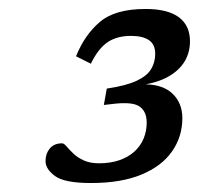

<svg xmlns="http://www.w3.org/2000/svg" viewBox="-20 -728 444 428"><path d="M211.5 -494 218 -530.5Q261.5 -537 284.8 -548Q308 -559 317 -574.2Q326 -589.5 326 -608Q326 -629 312 -638.5Q298 -648 272 -648Q241 -648 220.2 -634.2Q199.5 -620.5 182.5 -586L149.5 -602.5Q168.5 -650 202.5 -679Q236.5 -708 304.5 -708Q354 -708 378.8 -689.5Q403.5 -671 403.5 -636Q403.5 -611 391.5 -591Q379.5 -571 355.2 -557.2Q331 -543.5 293 -538L294.5 -540Q340.5 -541.5 363.5 -520.2Q386.5 -499 386.5 -464.5Q386.5 -423.5 363.5 -390.5Q340.5 -357.5 295.2 -338.8Q250 -320 182.5 -320Q124 -320 102.8 -335.5Q81.5 -351 81.5 -369Q81.5 -385.5 91 -397Q100.5 -408.5 118.5 -408.5Q122.5 -408.5 128.2 -401.8Q134 -395 143.2 -386Q152.5 -377 166.5 -370.5Q180.5 -364 201 -364Q226 -364 245.8 -370.8Q265.5 -377.5 279.2 -389.8Q293 -402 300 -418.8Q307 -435.5 307 -454.5Q307 -479.5 291.2 -490.5Q275.5 -501.5 233 -496.5Z"/></svg>

Font: Newsreader 8pt
Style: Italic
Weight: 400
Italic angle: -17°
Version: Version 1.003